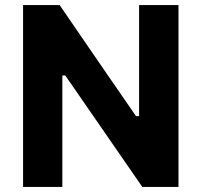

<svg xmlns="http://www.w3.org/2000/svg" viewBox="-20 -733 790 753"><path d="M70.5 0V-713H214Q264 -640 308.5 -575.2Q353 -510.5 397.5 -445.5L513.5 -277.5H525.5V-713H680V0H538Q496.5 -60 451.8 -124.8Q407 -189.5 353.5 -267L236 -437H224.5V0Z"/></svg>

Font: Commissioner
Style: Bold
Weight: 700
Designer: Kostas Bartsokas
Foundry: Kostas Bartsokas
Version: Version 1.000; ttfautohint (v1.8.3)